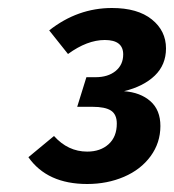

<svg xmlns="http://www.w3.org/2000/svg" viewBox="-20 -770 435 480"><path d="M395 -649Q395 -608 367 -581Q339 -554 290 -542Q331 -539 356 -517Q381 -495 381 -455Q381 -413 356.5 -379.5Q332 -346 290 -328Q248 -310 198 -310Q98 -310 51 -377L115 -430Q150 -391 198 -391Q231 -391 251.5 -409.5Q272 -428 272 -461Q272 -484 257.5 -493.5Q243 -503 211 -503H173L196 -577H219Q250 -577 269 -592.5Q288 -608 288 -634Q288 -670 242 -670Q198 -670 150 -635L103 -694Q174 -750 260 -750Q324 -750 359.5 -721.5Q395 -693 395 -649Z"/></svg>

Font: Fira Sans SemiBold
Style: Italic
Weight: 600
Italic angle: -8°
Designer: bBox Type GmbH & Carrois Corporate GbR & Edenspiekermann AG
Foundry: bBox Type GmbH & Carrois Corporate GbR & Edenspiekermann AG
Version: Version 4.301